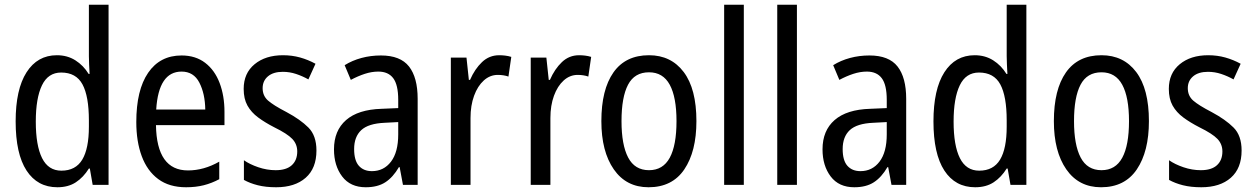

<svg xmlns="http://www.w3.org/2000/svg" viewBox="-20 -780 5294 810"><path d="M222 10Q138 10 92 -60.5Q46 -131 46 -268Q46 -403 92 -475Q138 -547 220 -547Q264 -547 298 -525.5Q332 -504 354 -468H358Q357 -487 356 -507.5Q355 -528 355 -543V-760H438V0H371L359 -69H355Q332 -32 300 -11Q268 10 222 10ZM239 -60Q299 -60 327 -106.5Q355 -153 355 -246V-272Q355 -374 328 -424Q301 -474 238 -474Q183 -474 157 -420Q131 -366 131 -267Q131 -166 157.5 -113Q184 -60 239 -60Z M746 -546Q805 -546 845.5 -515Q886 -484 906.5 -430Q927 -376 927 -308V-252H638Q641 -61 773 -61Q840 -61 905 -98V-24Q873 -7 839.5 1.5Q806 10 765 10Q694 10 647.5 -24.5Q601 -59 578 -121Q555 -183 555 -265Q555 -400 605 -473Q655 -546 746 -546ZM746 -478Q649 -478 639 -318H846Q845 -385 821 -431.5Q797 -478 746 -478Z M1315 -145Q1315 -70 1269.5 -30Q1224 10 1145 10Q1101 10 1067.5 1.5Q1034 -7 1009 -21V-104Q1033 -87 1069.5 -74.5Q1106 -62 1143 -62Q1188 -62 1211 -83Q1234 -104 1234 -141Q1234 -172 1213 -194Q1192 -216 1137 -243Q1098 -263 1069 -284.5Q1040 -306 1024 -334.5Q1008 -363 1008 -405Q1008 -471 1054 -509Q1100 -547 1174 -547Q1212 -547 1246 -537.5Q1280 -528 1311 -511L1281 -445Q1256 -459 1229 -468Q1202 -477 1173 -477Q1133 -477 1110.5 -458Q1088 -439 1088 -408Q1088 -376 1110.5 -356Q1133 -336 1189 -307Q1247 -276 1281 -242Q1315 -208 1315 -145Z M1587 -546Q1669 -546 1705.5 -499.5Q1742 -453 1742 -363V0H1680L1666 -75H1663Q1638 -32 1605.5 -11Q1573 10 1523 10Q1458 10 1423.5 -35.5Q1389 -81 1389 -150Q1389 -229 1440 -273.5Q1491 -318 1590 -321L1660 -324V-359Q1660 -422 1639 -450Q1618 -478 1576 -478Q1548 -478 1519 -468.5Q1490 -459 1460 -443L1434 -505Q1466 -525 1505 -535.5Q1544 -546 1587 -546ZM1603 -262Q1534 -259 1504 -231Q1474 -203 1474 -151Q1474 -103 1494 -80.5Q1514 -58 1549 -58Q1599 -58 1629.5 -98Q1660 -138 1660 -213V-265Z M2086 -547Q2098 -547 2111 -545.5Q2124 -544 2137 -540L2125 -457Q2105 -464 2080 -464Q2047 -464 2021 -440.5Q1995 -417 1980 -376Q1965 -335 1965 -282V0H1882V-537H1948L1958 -443H1963Q1983 -489 2013.5 -518Q2044 -547 2086 -547Z M2423 -547Q2435 -547 2448 -545.5Q2461 -544 2474 -540L2462 -457Q2442 -464 2417 -464Q2384 -464 2358 -440.5Q2332 -417 2317 -376Q2302 -335 2302 -282V0H2219V-537H2285L2295 -443H2300Q2320 -489 2350.5 -518Q2381 -547 2423 -547Z M2918 -269Q2918 -141 2867 -65.5Q2816 10 2716 10Q2622 10 2569.5 -65.5Q2517 -141 2517 -269Q2517 -402 2568 -474.5Q2619 -547 2718 -547Q2811 -547 2864.5 -476Q2918 -405 2918 -269ZM2602 -269Q2602 -169 2630 -115.5Q2658 -62 2718 -62Q2777 -62 2805.5 -114.5Q2834 -167 2834 -269Q2834 -370 2805.5 -422.5Q2777 -475 2718 -475Q2657 -475 2629.5 -422.5Q2602 -370 2602 -269Z M3118 0H3035V-760H3118Z M3342 0H3259V-760H3342Z M3648 -546Q3730 -546 3766.5 -499.5Q3803 -453 3803 -363V0H3741L3727 -75H3724Q3699 -32 3666.5 -11Q3634 10 3584 10Q3519 10 3484.5 -35.5Q3450 -81 3450 -150Q3450 -229 3501 -273.5Q3552 -318 3651 -321L3721 -324V-359Q3721 -422 3700 -450Q3679 -478 3637 -478Q3609 -478 3580 -468.5Q3551 -459 3521 -443L3495 -505Q3527 -525 3566 -535.5Q3605 -546 3648 -546ZM3664 -262Q3595 -259 3565 -231Q3535 -203 3535 -151Q3535 -103 3555 -80.5Q3575 -58 3610 -58Q3660 -58 3690.5 -98Q3721 -138 3721 -213V-265Z M4094 10Q4010 10 3964 -60.5Q3918 -131 3918 -268Q3918 -403 3964 -475Q4010 -547 4092 -547Q4136 -547 4170 -525.5Q4204 -504 4226 -468H4230Q4229 -487 4228 -507.5Q4227 -528 4227 -543V-760H4310V0H4243L4231 -69H4227Q4204 -32 4172 -11Q4140 10 4094 10ZM4111 -60Q4171 -60 4199 -106.5Q4227 -153 4227 -246V-272Q4227 -374 4200 -424Q4173 -474 4110 -474Q4055 -474 4029 -420Q4003 -366 4003 -267Q4003 -166 4029.5 -113Q4056 -60 4111 -60Z M4827 -269Q4827 -141 4776 -65.5Q4725 10 4625 10Q4531 10 4478.5 -65.5Q4426 -141 4426 -269Q4426 -402 4477 -474.5Q4528 -547 4627 -547Q4720 -547 4773.5 -476Q4827 -405 4827 -269ZM4511 -269Q4511 -169 4539 -115.5Q4567 -62 4627 -62Q4686 -62 4714.5 -114.5Q4743 -167 4743 -269Q4743 -370 4714.5 -422.5Q4686 -475 4627 -475Q4566 -475 4538.5 -422.5Q4511 -370 4511 -269Z M5218 -145Q5218 -70 5172.5 -30Q5127 10 5048 10Q5004 10 4970.5 1.5Q4937 -7 4912 -21V-104Q4936 -87 4972.5 -74.5Q5009 -62 5046 -62Q5091 -62 5114 -83Q5137 -104 5137 -141Q5137 -172 5116 -194Q5095 -216 5040 -243Q5001 -263 4972 -284.5Q4943 -306 4927 -334.5Q4911 -363 4911 -405Q4911 -471 4957 -509Q5003 -547 5077 -547Q5115 -547 5149 -537.5Q5183 -528 5214 -511L5184 -445Q5159 -459 5132 -468Q5105 -477 5076 -477Q5036 -477 5013.5 -458Q4991 -439 4991 -408Q4991 -376 5013.5 -356Q5036 -336 5092 -307Q5150 -276 5184 -242Q5218 -208 5218 -145Z"/></svg>

Font: Noto Sans Hebrew Condensed
Style: Regular
Weight: 400
Width: 3
Designer: Monotype Design Team
Foundry: Monotype Imaging Inc.
Version: Version 2.004; ttfautohint (v1.8.4.7-5d5b)